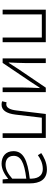

<svg xmlns="http://www.w3.org/2000/svg" viewBox="866 -1452 600 2371"><g transform="rotate(90 1165.5 -267.0)"><path d="M100 0H158V-484H444V0H502V-533H100Z M702 0H757L988 -342C1009 -374 1042 -424 1063 -457H1068C1065 -386 1061 -315 1061 -256V0H1118V-533H1063L832 -192C811 -159 778 -109 757 -76H752C755 -147 759 -219 759 -276V-533H702Z M1273 13C1340 13 1382 -43 1396 -161C1409 -269 1422 -376 1434 -484H1626V0H1684V-533H1388C1374 -413 1359 -294 1345 -174C1335 -85 1309 -45 1267 -45C1258 -45 1251 -47 1244 -49L1231 6C1244 11 1255 13 1273 13Z M2002 13C2070 13 2134 -24 2188 -68H2190L2196 0H2245V-338C2245 -456 2200 -547 2073 -547C1986 -547 1912 -505 1871 -477L1897 -435C1934 -463 1995 -496 2065 -496C2166 -496 2189 -414 2187 -335C1952 -308 1847 -252 1847 -134C1847 -35 1916 13 2002 13ZM2014 -36C1955 -36 1905 -64 1905 -137C1905 -219 1977 -268 2187 -292V-119C2124 -64 2073 -36 2014 -36Z"/></g></svg>

Font: Source Han Sans SC Light
Style: Regular
Weight: 300
Designer: Ryoko NISHIZUKA (kana & ideographs); Paul D. Hunt (Latin, Greek & Cyrillic); Wenlong ZHANG (bopomofo); Sandoll Communica
Foundry: Adobe Systems Incorporated
Version: Version 1.004;PS 1.004;hotconv 1.0.82;makeotf.lib2.5.63406